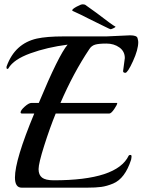

<svg xmlns="http://www.w3.org/2000/svg" viewBox="-20 -866 658 886"><path d="M471 -698 580 -703Q611 -703 614.5 -690.5Q618 -678 618 -672Q618 -637 593.5 -583.5Q569 -530 558.5 -530Q548 -530 548 -538L556 -598Q556 -629 531 -647Q506 -665 471 -665Q436 -665 419 -660Q402 -655 392 -639Q319 -530 259 -391H520L521 -390Q521 -383 507 -362.5Q493 -342 484 -342H237Q210 -276 184 -194Q158 -112 158 -85.5Q158 -59 174 -46.5Q190 -34 228 -34Q520 -34 574 -148Q576 -151 581.5 -151Q587 -151 587 -145Q587 -139 585 -129Q557 -42 502 -19Q473 -7 447.5 -3.5Q422 0 382 0H80Q49 0 49 -47Q49 -128 138 -342H83Q75 -342 75 -347Q75 -357 94 -374Q113 -391 125 -391H159Q251 -612 292 -660Q198 -648 120.5 -620Q43 -592 19 -551Q18 -548 14 -548Q10 -548 10 -553.5Q10 -559 11 -561Q49 -665 150 -688Q196 -698 273 -698ZM389 -780Q346 -802 329.5 -809Q313 -816 313 -818Q313 -824 333 -835Q353 -846 361 -846Q369 -846 373 -844Q391 -831 426 -806L483 -763Q506 -746 513 -743Q513 -740 503 -735.5Q493 -731 490.5 -731Q488 -731 460 -745Z"/></svg>

Font: Playball
Style: Regular
Weight: 400
Designer: Robert E. Leuschke
Foundry: Robert E. Leuschke
Version: Version 1.001